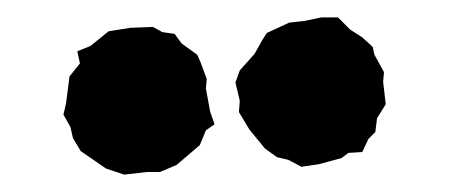

<svg xmlns="http://www.w3.org/2000/svg" viewBox="-20 -773 520 221"><path d="M327 -581 312 -589 299 -592 285 -602 267 -624 255 -644 256 -657 251 -678 256 -692 273 -711 282 -727 287 -735 313 -747 331 -749 350 -753H369L383 -739L397 -730L409 -719L411 -710L422 -690L421 -679L424 -653L414 -637L412 -621L404 -613L397 -598L381 -597L373 -591L347 -584ZM123 -572 102 -579 89 -588 73 -599 64 -614 61 -627 53 -641 56 -654 60 -685 72 -700 69 -714 84 -720 105 -737 130 -741 156 -742 167 -736 181 -734 189 -723 207 -710 211 -701 218 -682 217 -671 222 -644 227 -630 217 -623 210 -606 196 -594 183 -583 164 -575H149Z"/></svg>

Font: Winky Rough
Style: Bold
Weight: 700
Designer: Simon Atzbach
Foundry: typofactur
Version: Version 1.206; ttfautohint (v1.8.4.7-5d5b)